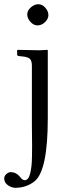

<svg xmlns="http://www.w3.org/2000/svg" viewBox="-39 -667 327 908"><path d="M187 -108.9Q187 139.2 125 189.9Q86.9 220.7 34.2 221.2Q16.1 221.2 -1.5 209Q-19 196.8 -19 176.8Q-19 164.6 -8.5 155.8Q2 147 11.2 147Q37.1 147 55.2 168.9Q66.4 185.1 78.1 185.1Q86.9 185.1 93.5 177Q100.1 168.9 104 151.9Q107.9 134.8 109.9 117.4Q111.8 100.1 112.3 72Q112.8 43.9 112.8 23.9Q112.8 3.9 112.3 -27.6Q111.8 -59.1 111.8 -76.2V-356Q111.8 -377.9 103.5 -387.5Q95.2 -397 68.8 -399.9L49.8 -401.9Q42 -402.8 42 -410.2V-429.2L43.9 -431.2Q111.8 -429.2 147.9 -429.2L185.1 -431.2L187 -429.2ZM89.8 -599.1Q89.8 -617.2 106.9 -632.1Q124 -647 142.1 -647Q161.1 -647 175.5 -630.4Q189.9 -613.8 189.9 -595.2Q189.9 -578.1 174.1 -562.5Q158.2 -546.9 138.2 -546.9Q120.1 -546.9 105 -563.5Q89.8 -580.1 89.8 -599.1Z"/></svg>

Font: Linux Libertine Display
Style: Regular
Weight: 400
Designer: Philipp H. Poll
Foundry: Philipp H. Poll
Version: Version 5.0.9